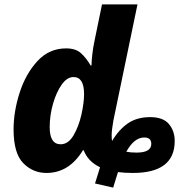

<svg xmlns="http://www.w3.org/2000/svg" viewBox="-20 -780 818 877"><path d="M257 -121Q207 -121 207 -199Q207 -253 222 -305.5Q237 -358 261.5 -393Q286 -428 316 -428Q364 -428 364 -350Q364 -311 352 -257Q340 -203 316 -162Q292 -121 257 -121ZM604 -83Q576 -83 557 -87Q593 -152 639 -152Q671 -152 671 -123Q671 -83 604 -83ZM497 77Q502 59 508 41Q514 23 519 6Q548 10 587 10Q778 10 778 -136Q778 -182 751.5 -213.5Q725 -245 666 -245Q605 -245 563.5 -216Q522 -187 492 -136Q490 -144 490 -162Q490 -176 492.5 -194Q495 -212 498 -230L608 -760H446L412 -595Q405 -563 401.5 -530.5Q398 -498 398 -481H394Q374 -515 350 -537Q326 -559 282 -559Q204 -559 150.5 -500.5Q97 -442 69.5 -356Q42 -270 42 -189Q42 -80 86 -35Q130 10 192 10Q296 10 359 -94H362Q382 -42 437 -16Q431 3 425.5 21Q420 39 414 58Z"/></svg>

Font: Noto Sans Display Extra
Style: Italic
Weight: 800
Italic angle: -12°
Designer: Monotype Design Team
Foundry: Monotype Imaging Inc.
Version: Version 1.900